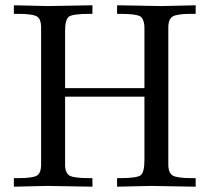

<svg xmlns="http://www.w3.org/2000/svg" viewBox="-20 -703 790 723"><path d="M32.2 0V-32.2H48.8Q102.1 -32.2 118.4 -41.5Q134.8 -50.8 134.8 -84V-599.1Q134.8 -632.3 117.9 -641.6Q101.1 -650.9 47.9 -650.9H32.2V-683.1L159.2 -680.2L328.1 -683.1V-650.9H318.8Q252.9 -650.9 239 -639.9Q225.1 -628.9 225.1 -585V-371.1H523.9V-594.2Q523.9 -632.3 507.6 -641.6Q491.2 -650.9 430.2 -650.9H420.9V-683.1L589.8 -680.2L716.8 -683.1V-650.9H700.2Q648.4 -650.9 631.1 -641.4Q613.8 -631.8 613.8 -599.1V-84Q613.8 -50.8 631.3 -41.5Q648.9 -32.2 703.1 -32.2H716.8V0L547.9 -2.9L420.9 0V-32.2H431.2Q497.1 -32.2 510.5 -43.7Q523.9 -55.2 523.9 -102.1V-338.9H225.1V-80.1Q226.1 -49.3 243.7 -40.8Q261.2 -32.2 317.9 -32.2H328.1V0L159.2 -2.9Z"/></svg>

Font: CMU Serif Upright Italic
Style: UprightItalic
Weight: 500
Version: Version 0.7.0